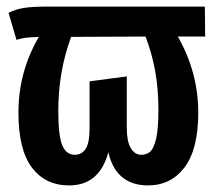

<svg xmlns="http://www.w3.org/2000/svg" viewBox="-20 -549 654 583"><path d="M520 -438Q582 -329 582 -207Q582 -96 540.5 -41Q499 14 429 14Q381 14 350.5 -11.5Q320 -37 309 -87Q282 14 190 14Q118 14 77 -40Q36 -94 36 -207Q36 -331 98 -437Q73 -436 59.5 -434.5Q46 -433 30 -428L6 -510Q28 -521 53 -525Q78 -529 125 -529H602L603 -438ZM422 -438 196 -437Q157 -332 157 -213Q157 -137 169 -108Q181 -79 207 -79Q228 -79 240 -97Q252 -115 252 -160V-302L365 -317V-160Q365 -120 377 -99.5Q389 -79 409 -79Q425 -79 436 -88.5Q447 -98 454 -127.5Q461 -157 461 -215Q461 -278 451.5 -331.5Q442 -385 422 -438Z"/></svg>

Font: Fira Sans Compressed Medium
Style: Regular
Weight: 500
Width: 1
Designer: bBox Type GmbH & Carrois Corporate GbR & Edenspiekermann AG
Foundry: bBox Type GmbH & Carrois Corporate GbR & Edenspiekermann AG
Version: Version 4.301